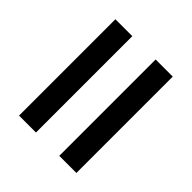

<svg xmlns="http://www.w3.org/2000/svg" viewBox="-43 -681 658 658"><g transform="rotate(-45 286.0 -352.0)"><path d="M52 -409V-491H519V-409ZM52 -213V-296H519V-213Z"/></g></svg>

Font: Noto Kufi Arabic Medium
Style: Regular
Weight: 500
Designer: Monotype Design Team, David Williams, Khaled Hosny
Foundry: Google LLC
Version: Version 2.109; ttfautohint (v1.8.4.7-5d5b)